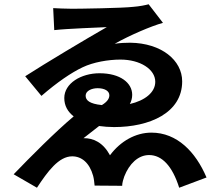

<svg xmlns="http://www.w3.org/2000/svg" viewBox="-20 -816 1040 899"><path d="M229 -778 234 -675C296 -682 442 -687 480 -689C377 -630 196 -522 98 -459L174 -367C248 -431 314 -476 367 -501C417 -525 487 -537 544 -537C636 -537 707 -492 707 -433C707 -383 658 -345 588 -329C595 -342 599 -357 599 -372C599 -428 543 -473 446 -473C360 -473 281 -426 281 -357C281 -321 297 -293 325 -271C238 -198 121 -80 44 0L153 63C203 -13 255 -84 318 -84C362 -84 399 -54 416 7C420 22 421 34 423 53L552 54C552 40 558 21 562 10C585 -49 627 -90 678 -90C738 -90 787 -39 819 63L947 15C896 -105 809 -195 689 -195C615 -195 544 -155 495 -89C463 -148 418 -170 371 -169L444 -226C466 -223 490 -221 514 -221C680 -221 833 -287 833 -435C833 -534 736 -614 590 -616C568 -616 542 -615 517 -611C586 -650 688 -694 743 -709L676 -796C662 -792 632 -786 604 -784C555 -778 351 -775 318 -775C290 -775 246 -777 229 -778ZM457 -324C398 -330 381 -347 381 -368C381 -391 410 -403 437 -403C470 -403 492 -390 492 -370C492 -355 483 -340 457 -324Z"/></svg>

Font: Noto Sans JP
Style: Bold
Weight: 700
Designer: Ryoko NISHIZUKA 西塚涼子 (kana, bopomofo & ideographs); Paul D. Hunt (Latin, Greek & Cyrillic); Sandoll Communications 산돌커뮤니
Foundry: Adobe
Version: Version 2.004;hotconv 1.0.118;makeotfexe 2.5.65603